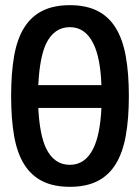

<svg xmlns="http://www.w3.org/2000/svg" viewBox="-20 -725 540 742"><path d="M250 -705Q313 -705 356.5 -683Q400 -661 427 -617.5Q454 -574 466 -508Q478 -442 478 -354Q478 -266 466 -200Q454 -134 427 -90.5Q400 -47 356.5 -25Q313 -3 250 -3Q187 -3 143.5 -25Q100 -47 73 -90.5Q46 -134 34.5 -200Q23 -266 23 -354Q23 -442 34.5 -508Q46 -574 73 -617.5Q100 -661 143.5 -683Q187 -705 250 -705ZM250 -620Q189 -620 158 -556Q133 -502 128 -396H372Q368 -502 341 -556Q310 -620 250 -620ZM158 -152Q189 -88 250 -88Q310 -88 341 -152Q367 -205 372 -308H128Q133 -205 158 -152Z"/></svg>

Font: D2Coding
Style: Bold
Weight: 700
Monospace: yes
Designer: Yong-Rak Park; Jeong-Hwan Yoon; Sang-Min Lee;
Foundry: NHN Corporation
Version: Version 1.3.2; Build 20180524